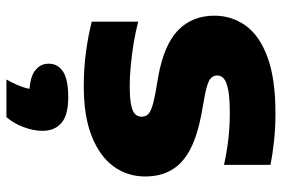

<svg xmlns="http://www.w3.org/2000/svg" viewBox="-163 -480 898 612"><g transform="rotate(90 286.0 -174.0)"><path d="M254.5 8Q197.5 8 144.5 0.8Q91.5 -6.5 49 -17.5V-165.5Q81.5 -157 118 -151Q154.5 -145 189.5 -141.8Q224.5 -138.5 251.5 -138.5Q293 -138.5 314.5 -143Q336 -147.5 344 -156Q352 -164.5 352 -176.5Q352 -186.5 346.5 -194.2Q341 -202 325.5 -208Q310 -214 279 -220L223.5 -229.5Q122 -248 76 -293Q30 -338 30 -408.5Q30 -463.5 61.5 -507.8Q93 -552 161.8 -577.5Q230.5 -603 342 -603Q386.5 -603 429 -598.5Q471.5 -594 505.5 -587V-439Q467.5 -447.5 426.2 -452.5Q385 -457.5 342 -457.5Q290.5 -457.5 264.5 -452Q238.5 -446.5 229.5 -437.5Q220.5 -428.5 220.5 -417.5Q220.5 -404 231.8 -395Q243 -386 283 -378L338.5 -368Q410 -355 454.8 -332Q499.5 -309 521 -273.2Q542.5 -237.5 542.5 -187.5Q542.5 -131.5 510.8 -87.5Q479 -43.5 415.2 -17.8Q351.5 8 254.5 8ZM233.5 254.5Q252.5 220 259.5 196.2Q266.5 172.5 266.5 146.5L303 182H290Q231.5 182 207.2 165Q183 148 183 120Q183 90.5 208.2 74Q233.5 57.5 289.5 57.5Q346.5 57.5 371.8 79Q397 100.5 397 140Q397 168.5 385 200.2Q373 232 353.5 254.5Z"/></g></svg>

Font: Encode Sans SC SemiExpanded ExtraBold
Style: Regular
Weight: 800
Width: 6
Designer: Multiple Designers
Foundry: Impallari Type
Version: Version 3.002